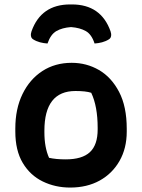

<svg xmlns="http://www.w3.org/2000/svg" viewBox="-20 -833 640 865"><path d="M300 -711Q260 -708 234 -693Q208 -678 194 -637Q177 -638 160 -642.5Q143 -647 129 -656Q121 -661 119.5 -671Q118 -681 122 -692Q165 -813 296 -813H304Q435 -813 478 -692Q482 -681 480.5 -671Q479 -661 471 -656Q457 -647 440 -642.5Q423 -638 406 -637Q393 -678 366.5 -693Q340 -708 300 -711ZM303 -550Q370 -550 426 -517.5Q482 -485 516.5 -419Q551 -353 551 -253V-240Q551 -165 518.5 -108Q486 -51 429 -19.5Q372 12 296 12Q229 12 172.5 -15.5Q116 -43 82.5 -99Q49 -155 49 -241V-254Q49 -343 81.5 -409.5Q114 -476 171 -513Q228 -550 303 -550ZM320 -423Q180 -423 180 -244V-237Q180 -169 201 -122Q232 -115 276 -115Q350 -115 385 -147.5Q420 -180 420 -250V-257Q420 -354 391 -415Q367 -423 320 -423Z"/></svg>

Font: Recursive Mn Csl St
Style: Bold
Weight: 700
Monospace: yes
Version: Version 1.079;hotconv 1.0.112;makeotfexe 2.5.65598; ttfautoh